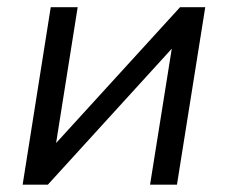

<svg xmlns="http://www.w3.org/2000/svg" viewBox="-20 -506 624 526"><path d="M42 0 119 -486.3H192.8L127.8 -77.1H99.9L473.3 -486.3H542.3L464.8 0H391.1L456.5 -409.7H484.4L111 0Z"/></svg>

Font: Nunito Sans 12pt ExtraLight
Style: Italic
Weight: 200
Italic angle: -9°
Designer: Vernon Adams
Foundry: Vernon Adams
Version: Version 3.101;gftools[0.9.27]